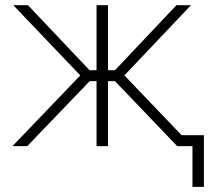

<svg xmlns="http://www.w3.org/2000/svg" viewBox="-20 -561 803 737"><path d="M27.8 0 288.1 -271.5 31.2 -541H87.4L323.7 -291.5H350.6V-541H394.5V-291.5H421.4L657.2 -541H712.9L457.5 -271.5L717.3 0H660.2L421.4 -249.5H394.5V0H350.6V-249.5H324.2L84.5 0ZM718.8 156.2V0H671.4V-42H762.7V156.2Z"/></svg>

Font: Inter 17pt ExtraLight
Style: Regular
Weight: 250
Version: Version 4.001;git-66647c0bb